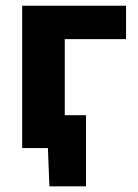

<svg xmlns="http://www.w3.org/2000/svg" viewBox="-20 -519 482 673"><path d="M153.2 134.2 147.2 -17.5 170.7 0H96.7V-115.3Q143 -115.3 189.2 -115.3Q235.4 -115.3 281.4 -115.3Q281.4 -84.2 281.4 -51Q281.4 -17.7 281.4 13.4Q281.4 43.4 281.4 73.8Q281.4 104.2 281.4 134.2ZM57.7 0Q57.7 -53.7 57.7 -103.8Q57.7 -154 57.7 -216V-266Q57.7 -315.5 57.7 -354.8Q57.7 -394 57.7 -428.7Q57.7 -463.3 57.7 -499H421.8V-381.8Q376.7 -381.8 330.1 -381.8Q283.5 -381.8 239.6 -381.8H119.4L207 -475.3Q207 -442.5 207 -411.7Q207 -380.9 207 -346.1Q207 -311.2 207 -266V-216Q207 -154 207 -103.8Q207 -53.7 207 0Z"/></svg>

Font: Commissioner Thin
Style: Regular
Weight: 100
Designer: Kostas Bartsokas
Foundry: Kostas Bartsokas
Version: Version 1.001;gftools[0.9.23]